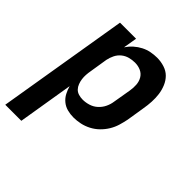

<svg xmlns="http://www.w3.org/2000/svg" viewBox="-212 -663 1014 1014"><g transform="rotate(45 294.5 -156.5)"><path d="M-11 215 111 -520H231L218 -443Q232 -464 250.5 -480.5Q269 -497 290.5 -508Q312 -519 335 -523.5Q358 -528 381 -528Q409 -528 435.5 -519.5Q462 -511 480 -493Q498 -475 508.5 -450Q519 -425 522.5 -398.5Q526 -372 524.5 -343.5Q523 -315 518 -287L502 -187Q497 -162 489.5 -137Q482 -112 468 -89Q454 -66 434.5 -47Q415 -28 391 -15.5Q367 -3 341.5 2.5Q316 8 291 8Q267 8 244.5 2Q222 -4 204.5 -18.5Q187 -33 176.5 -53Q166 -73 160 -95L109 215ZM259 -93Q281 -93 303.5 -100Q326 -107 343.5 -123Q361 -139 371 -160Q381 -181 384 -203L401 -303Q405 -326 403.5 -349Q402 -372 391 -390.5Q380 -409 360 -418Q340 -427 316 -427Q296 -427 275.5 -421.5Q255 -416 238.5 -402.5Q222 -389 212.5 -369.5Q203 -350 199 -330L183 -230Q180 -214 179 -198Q178 -182 180 -167Q182 -152 187.5 -137.5Q193 -123 203 -112.5Q213 -102 228 -97.5Q243 -93 259 -93Z"/></g></svg>

Font: Zed Sans Extended
Style: Bold Italic
Weight: 700
Width: 7
Italic angle: -9°
Designer: Belleve Invis
Foundry: Belleve Invis
Version: Version 1.0.0; ttfautohint (v1.8.4)